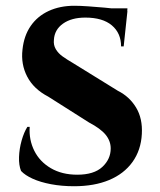

<svg xmlns="http://www.w3.org/2000/svg" viewBox="-20 -633 555 666"><path d="M238 -613Q258 -613 286.5 -611Q315 -609 343 -606.5Q371 -604 392.5 -600.5Q414 -597 422 -594L409 -472H400Q400 -518 368 -545Q336 -572 276 -572Q228 -572 198.5 -551Q169 -530 167 -495Q165 -477 173.5 -462.5Q182 -448 197.5 -437Q213 -426 232 -415L389 -318Q429 -298 452 -260Q475 -222 472 -168Q469 -112 439.5 -71Q410 -30 358.5 -8.5Q307 13 237 13Q194 13 157 6Q120 -1 93.5 -13Q67 -25 53 -40Q45 -60 46 -88.5Q47 -117 55 -145.5Q63 -174 75 -193H83Q80 -148 99 -110Q118 -72 156.5 -49.5Q195 -27 248 -27Q306 -27 335 -54Q364 -81 364 -118Q364 -144 346.5 -165.5Q329 -187 289 -208L147 -298Q97 -324 74.5 -367Q52 -410 58 -461Q63 -509 86.5 -543Q110 -577 149 -595Q188 -613 238 -613ZM422 -604 421 -586H314V-604Z"/></svg>

Font: Cinzel
Style: Bold
Weight: 700
Designer: Natanael Gama
Version: Version 2.000